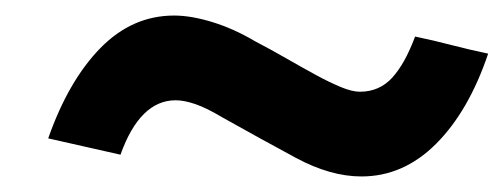

<svg xmlns="http://www.w3.org/2000/svg" viewBox="-20 -494 648 247"><path d="M308 -441Q329 -430 349 -418.5Q369 -407 386.5 -397.5Q404 -388 418.5 -382Q433 -376 443 -376Q468 -376 484.5 -394Q501 -412 514 -447Q538 -442 561 -436Q584 -430 608 -425Q583 -351 541 -309Q499 -267 445 -267Q405 -267 360.5 -291Q316 -315 266 -343Q246 -355 231.5 -360Q217 -365 206 -365Q160 -365 135 -295Q112 -300 88.5 -305.5Q65 -311 42 -316Q68 -390 109 -432Q150 -474 204 -474Q226 -474 253.5 -465.5Q281 -457 308 -441Z"/></svg>

Font: Rosa Sans
Style: Bold Italic
Weight: 700
Italic angle: -12°
Designer: Pentagram / MCKL
Foundry: Pentagram / MCKL
Version: Version 1.005;September 16, 2019;FontCreator 11.5.0.2425 64-